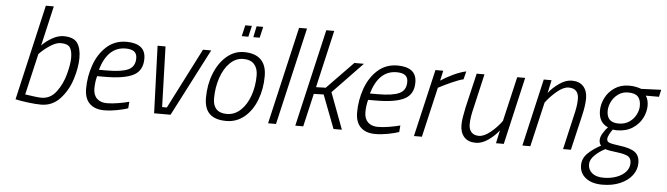

<svg xmlns="http://www.w3.org/2000/svg" viewBox="-54 -953 4932 1420"><g transform="rotate(5 2411.5 -243.0)"><path d="M72 -14 235 -723H294L226 -427Q256 -459 300.5 -484.5Q345 -510 386 -510Q460 -510 488 -471Q516 -432 516 -360Q516 -289 489 -202.5Q462 -116 404.5 -53.5Q347 9 263 9Q224 9 167.5 2Q111 -5 72 -14ZM455 -356Q455 -406 438 -431.5Q421 -457 369 -457Q335 -457 290 -427.5Q245 -398 211 -362L140 -56Q232 -42 261 -42Q328 -42 371.5 -100Q415 -158 435 -233Q455 -308 455 -356Z M585 -138Q585 -228 615 -313.5Q645 -399 705.5 -454Q766 -509 854 -509Q921 -509 958 -481.5Q995 -454 995 -395Q995 -307 927 -272Q859 -237 714 -237H658Q646 -192 646 -144Q646 -96 673 -70Q700 -44 747 -44Q785 -44 832 -52Q879 -60 912 -69L908 -20Q876 -9 826.5 0.5Q777 10 732 10Q662 10 623.5 -27.5Q585 -65 585 -138ZM726 -285Q836 -285 885.5 -308.5Q935 -332 935 -394Q935 -428 914 -443.5Q893 -459 851 -459Q718 -459 667 -285Z M1084 -500H1143L1157 -51H1192L1421 -500H1482L1224 0H1102Z M1474 -148Q1474 -245 1506.5 -327.5Q1539 -410 1596.5 -459.5Q1654 -509 1725 -509Q1808 -509 1850.5 -467.5Q1893 -426 1893 -345Q1893 -249 1861.5 -167.5Q1830 -86 1772 -38Q1714 10 1638 10Q1556 10 1515 -28.5Q1474 -67 1474 -148ZM1833 -345Q1833 -397 1806 -427.5Q1779 -458 1725 -458Q1669 -458 1625.5 -415Q1582 -372 1558 -300.5Q1534 -229 1534 -148Q1534 -96 1560 -69Q1586 -42 1638 -42Q1695 -42 1739.5 -83.5Q1784 -125 1808.5 -194.5Q1833 -264 1833 -345ZM1717 -707H1766L1747 -625H1698ZM1801 -707H1850L1831 -625H1784Z M2115 -723H2174L2007 0H1948Z M2317 -723H2376L2278 -297L2350 -299L2545 -500H2616L2395 -270L2496 0H2434L2339 -248L2266 -246L2209 0H2150Z M2597 -138Q2597 -228 2627 -313.5Q2657 -399 2717.5 -454Q2778 -509 2866 -509Q2933 -509 2970 -481.5Q3007 -454 3007 -395Q3007 -307 2939 -272Q2871 -237 2726 -237H2670Q2658 -192 2658 -144Q2658 -96 2685 -70Q2712 -44 2759 -44Q2797 -44 2844 -52Q2891 -60 2924 -69L2920 -20Q2888 -9 2838.5 0.5Q2789 10 2744 10Q2674 10 2635.5 -27.5Q2597 -65 2597 -138ZM2738 -285Q2848 -285 2897.5 -308.5Q2947 -332 2947 -394Q2947 -428 2926 -443.5Q2905 -459 2863 -459Q2730 -459 2679 -285Z M3147 -500H3205L3188 -425Q3225 -450 3277 -475Q3329 -500 3375 -510L3360 -450Q3326 -442 3273.5 -418.5Q3221 -395 3176 -371L3090 0H3031Z M3374 -112Q3374 -140 3379 -170.5Q3384 -201 3393 -244L3453 -500H3511L3453 -248Q3434 -174 3434 -123Q3434 -85 3453.5 -64Q3473 -43 3509 -43Q3547 -43 3595 -82Q3643 -121 3677 -169L3754 -500H3813L3698 0H3640L3661 -97Q3630 -56 3583 -23Q3536 10 3490 10Q3434 10 3404 -23Q3374 -56 3374 -112Z M3951 -500H4009L3988 -403Q4018 -443 4066 -476.5Q4114 -510 4159 -510Q4215 -510 4245 -477Q4275 -444 4275 -388Q4275 -336 4256 -256L4196 0H4138L4196 -252Q4215 -326 4215 -377Q4215 -457 4140 -457Q4102 -457 4055 -418Q4008 -379 3972 -331L3895 0H3836Z M4281 107Q4281 56 4320 18Q4359 -20 4416 -50Q4402 -64 4402 -91Q4402 -113 4418.5 -141Q4435 -169 4455 -189Q4385 -219 4385 -307Q4385 -355 4408.5 -402Q4432 -449 4477.5 -479.5Q4523 -510 4585 -510Q4632 -510 4675 -494L4823 -500L4811 -447H4713Q4733 -418 4733 -374Q4733 -328 4709.5 -281.5Q4686 -235 4638 -204Q4590 -173 4522 -173Q4504 -173 4492 -176Q4478 -158 4467.5 -137Q4457 -116 4457 -102Q4457 -84 4475.5 -76.5Q4494 -69 4549 -62Q4632 -52 4667 -26Q4702 0 4702 55Q4702 103 4671.5 144.5Q4641 186 4583.5 211.5Q4526 237 4450 237Q4372 237 4326.5 201.5Q4281 166 4281 107ZM4676 -367Q4676 -414 4654 -436.5Q4632 -459 4581 -459Q4539 -459 4507 -435.5Q4475 -412 4458.5 -377.5Q4442 -343 4442 -310Q4442 -224 4530 -224Q4578 -224 4611 -247.5Q4644 -271 4660 -304.5Q4676 -338 4676 -367ZM4644 59Q4644 25 4620.5 10.5Q4597 -4 4538 -11Q4474 -18 4450 -27Q4406 -5 4372.5 28Q4339 61 4339 95Q4339 135 4369 160Q4399 185 4455 185Q4506 185 4549 169.5Q4592 154 4618 125.5Q4644 97 4644 59Z"/></g></svg>

Font: Cairo Light
Style: Italic
Weight: 300
Italic angle: -13°
Designer: Mohamed Gaber, Accademia di Belle Arti di Urbino and others
Foundry: Kief Type Foundry, Accademia di Belle Arti di Urbino and others
Version: Version 3.011